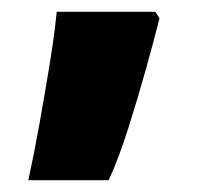

<svg xmlns="http://www.w3.org/2000/svg" viewBox="-20 -166 349 325"><path d="M250 -135Q241 -99 227 -49Q213 1 197 51.5Q181 102 164 139H28Q38 93 47 42.5Q56 -8 64 -57Q72 -106 76 -146H243Z"/></svg>

Font: Noto Sans Meetei Mayek Black
Style: Regular
Weight: 900
Designer: Monotype Design Team and Neelakash Kshetrimayum
Foundry: Monotype Imaging Inc.
Version: Version 2.002; ttfautohint (v1.8.4.7-5d5b)